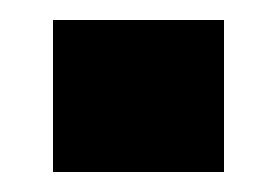

<svg xmlns="http://www.w3.org/2000/svg" viewBox="-20 -374 276 192"><path d="M33 -202V-354H204V-202Z"/></svg>

Font: Hubot Sans Condensed ExtraLight
Style: Bold
Weight: 700
Version: Version 2.000